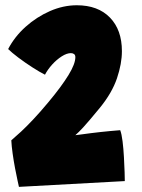

<svg xmlns="http://www.w3.org/2000/svg" viewBox="-20 -702 538 730"><path d="M437 -207Q442.5 -193 446 -164.8Q449.5 -136.5 451.2 -104.5Q453 -72.5 453.8 -47Q454.5 -21.5 454.5 -13.5L52 8.5Q51 4.5 46.8 -15.2Q42.5 -35 37.2 -62.5Q32 -90 28 -118.5Q24 -147 23 -168.5Q39.5 -182.5 60 -201.5Q80.5 -220.5 106.2 -247.8Q132 -275 164 -313.5Q189.5 -344 208.5 -369.8Q227.5 -395.5 240.5 -416.8Q253.5 -438 260 -455Q266.5 -472 266.5 -484.5Q266.5 -493 261.5 -496.5Q256.5 -500 249.5 -500Q234 -500 214.8 -487.8Q195.5 -475.5 178.5 -456.8Q161.5 -438 151 -418Q131 -428 103 -446Q75 -464 49.5 -483.2Q24 -502.5 11 -515.5Q35.5 -562.5 77.2 -600Q119 -637.5 169.8 -659.8Q220.5 -682 272 -682Q352.5 -682 398 -635.2Q443.5 -588.5 443.5 -507.5Q443.5 -460 424.8 -404.5Q406 -349 360 -292.5Q336.5 -264 321.2 -246Q306 -228 296.2 -217.5Q286.5 -207 279.8 -200.5Q273 -194 266.5 -188Q278.5 -189.5 293.8 -191.5Q309 -193.5 326.2 -195.8Q343.5 -198 362 -200Q380.5 -202 399.5 -203.8Q418.5 -205.5 437 -207Z"/></svg>

Font: Grandstander Thin Black
Style: Regular
Weight: 900
Version: Version 1.200